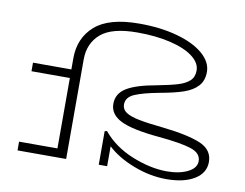

<svg xmlns="http://www.w3.org/2000/svg" viewBox="-83 -887 1294 1015"><g transform="rotate(10 564.0 -379.5)"><path d="M1075 -115Q1075 -56 1019 -21.5Q963 13 868 13Q781 13 692.5 -21Q604 -55 549 -107V0H504V-180L516 -183Q578 -108 677 -68Q776 -28 864 -28Q931 -28 976 -50.5Q1021 -73 1021 -110Q1021 -153 966.5 -171Q912 -189 792 -200Q647 -213 585.5 -243.5Q524 -274 524 -331Q524 -386 574.5 -417Q625 -448 734 -467Q807 -481 845.5 -493Q884 -505 905.5 -525Q927 -545 927 -580Q927 -621 883.5 -654Q840 -687 762 -705.5Q684 -724 585 -724Q448 -724 388.5 -672.5Q329 -621 329 -534V0H68V-47H274V-425H68V-471H274V-531Q274 -640 349 -706Q424 -772 587 -772Q701 -772 791 -747Q881 -722 931.5 -678.5Q982 -635 982 -582Q982 -535 955.5 -506Q929 -477 881 -460.5Q833 -444 754 -430Q668 -414 624 -395Q580 -376 580 -337Q580 -311 603 -295.5Q626 -280 673.5 -270.5Q721 -261 809 -252Q943 -237 1009 -208.5Q1075 -180 1075 -115Z"/></g></svg>

Font: BioRhyme Expanded Light
Style: Regular
Weight: 300
Width: 7
Designer: Aoife Mooney
Foundry: Aoife Mooney Type
Version: Version 1.001